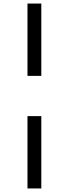

<svg xmlns="http://www.w3.org/2000/svg" viewBox="-20 -827 388 1083"><path d="M135 -807H213V-399H135ZM135 -172H213V236H135Z"/></svg>

Font: Martel Sans Light
Style: Regular
Weight: 300
Designer: Dan Reynolds and Mathieu Réguer
Foundry: Dan Reynolds and Mathieu Réguer
Version: Version 1.002; ttfautohint (v1.1) -l 5 -r 5 -G 72 -x 0 -D la